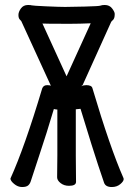

<svg xmlns="http://www.w3.org/2000/svg" viewBox="-20 -732 540 773"><path d="M430.2 21Q404.8 21 398.9 3.4Q393.1 -14.2 375 -67.6Q356.9 -121.1 304.2 -293.9L285.2 -292V-106L286.1 0Q286.1 16.1 257.8 16.1Q237.8 16.1 223.9 5.1Q210 -5.9 210 -18.1L210.9 -106.9V-291Q205.1 -291 196.8 -293Q168 -195.8 137.9 -106Q107.9 -16.1 104.5 -4.2Q101.1 7.8 93.5 14.4Q85.9 21 68.8 21Q51.8 21 36.9 8.5Q22 -3.9 22 -13.2Q79.1 -139.2 149.9 -376Q154.8 -389.2 169.9 -389.2Q182.1 -389.2 185.1 -386.2L67.9 -642.1Q66.9 -647 60.5 -652.6Q54.2 -658.2 54.2 -671.9Q54.2 -684.1 64.2 -698Q74.2 -711.9 92.8 -711.9Q104 -711.9 107.9 -710.4Q111.8 -709 166 -706.5Q220.2 -704.1 242.2 -704.1Q265.1 -704.1 322.5 -705.6Q379.9 -707 385 -709.5Q390.1 -711.9 401.9 -711.9Q420.9 -711.9 431.4 -698Q441.9 -684.1 441.9 -675.8Q441.9 -666 439.9 -659.9Q438 -653.8 433.1 -649.9Q428.2 -646 426.8 -642.1L313 -390.1L307.1 -384.8Q315.9 -389.2 327.1 -389.2Q349.1 -389.2 352.1 -377Q422.9 -138.2 477.1 -15.1L478 -11.2Q478 -2 464.1 9.5Q450.2 21 430.2 21ZM248 -424.8 345.2 -638.2Q299.8 -636.2 262.2 -636.2Q158.2 -636.2 150.9 -637.2Z"/></svg>

Font: LXGW WenKai Mono GB Screen
Style: Regular
Weight: 400
Monospace: yes
Designer: LXGW / Fontworks Inc.
Foundry: LXGW / Fontworks Inc.
Version: Version 1.510;January 18,2025